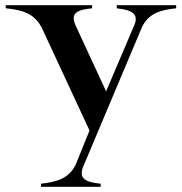

<svg xmlns="http://www.w3.org/2000/svg" viewBox="-20 -520 702 740"><path d="M138 188V200H368V188C305 182 279 166 305 112L527 -415C552 -468 598 -482 659 -488V-500H430V-488C492 -481 518 -465 495 -417L389 -168L275 -414C248 -468 273 -482 335 -488V-500H2V-488C65 -482 113 -469 142 -411L325 -17L272 114C246 168 200 181 138 188Z"/></svg>

Font: Sprat Medium
Style: Regular
Weight: 500
Designer: Ethan Nakache
Foundry: Collletttivo
Version: Version 2.000;Glyphs 3.2 (3217)